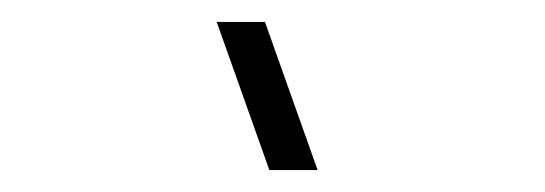

<svg xmlns="http://www.w3.org/2000/svg" viewBox="-20 -965 497 175"><path d="M225.5 -810 177.5 -945H221.5L269.5 -810Z"/></svg>

Font: Manrope ExtraLight
Style: Regular
Weight: 200
Designer: Mikhail Sharanda
Foundry: Mikhail Sharanda
Version: Version 4.505